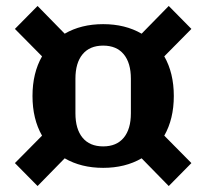

<svg xmlns="http://www.w3.org/2000/svg" viewBox="-20 -671 692 644"><path d="M326 -108Q252 -108 197 -140L106 -47L30 -124L121 -216Q89 -272 89 -349Q89 -426 121 -482L30 -574L106 -651L197 -558Q252 -590 326 -590Q400 -590 455 -558L546 -651L622 -574L531 -482Q563 -426 563 -349Q563 -272 531 -216L622 -124L546 -47L455 -140Q400 -108 326 -108ZM326 -180Q371 -180 395 -209Q419 -238 419 -291V-407Q419 -460 395 -489Q371 -518 326 -518Q281 -518 257 -489Q233 -460 233 -407V-291Q233 -238 257 -209Q281 -180 326 -180Z"/></svg>

Font: IBM Plex Serif
Style: Bold
Weight: 700
Designer: Mike Abbink, Paul van der Laan, Pieter van Rosmalen
Foundry: Bold Monday
Version: Version 2.008